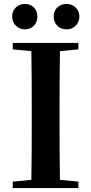

<svg xmlns="http://www.w3.org/2000/svg" viewBox="-20 -960 466 980"><path d="M107 -810C141 -810 171 -835 171 -876C171 -916 141 -940 107 -940C74 -940 42 -916 42 -876C42 -835 74 -810 107 -810ZM320 -810C353 -810 385 -835 385 -876C385 -916 353 -940 320 -940C284 -940 254 -916 254 -876C254 -835 284 -810 320 -810ZM45 -708 140 -699C142 -597 142 -496 142 -394V-346C142 -243 142 -141 140 -42L45 -33V0H380V-33L286 -42C284 -143 284 -245 284 -347V-394C284 -497 284 -599 286 -699L380 -708V-741H45Z"/></svg>

Font: Source Han Serif CN
Style: Bold
Weight: 700
Designer: Ryoko NISHIZUKA 西塚涼子 (kana & ideographs); Frank Grießhammer (Latin, Greek & Cyrillic); Wenlong ZHANG 张文龙 (bopomofo); San
Foundry: Adobe
Version: Version 2.003;hotconv 1.1.1;makeotfexe 2.6.0